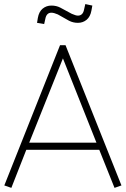

<svg xmlns="http://www.w3.org/2000/svg" viewBox="-20 -908 611 934"><path d="M122.1 -213.9H449.2L286.1 -624ZM107.9 -179.2 35.2 5.9 1 -5.9 272 -688H298.8L570.8 -5.9L537.1 5.9L462.9 -179.2ZM329.1 -840.8Q349.1 -832 358.9 -832Q383.8 -832 389.2 -862.8L395 -888.2L429.2 -880.9L424.8 -856.9Q419.4 -826.7 401.4 -811.8Q383.3 -796.9 358.9 -796.9Q335.9 -796.9 315.9 -807.1L261.2 -837.9Q242.2 -846.2 230 -846.2Q205.6 -846.2 200.2 -814.9L194.8 -791L160.2 -796.9L164.1 -820.8Q169.4 -851.1 187.5 -866Q205.6 -880.9 230 -880.9Q253.9 -880.9 272.9 -871.1Z"/></svg>

Font: RawengulkSans
Style: Regular
Weight: 500
Designer: gluk (gluksza@wp.pl)
Foundry: gluk (gluksza@wp.pl)
Version: Version 0.94